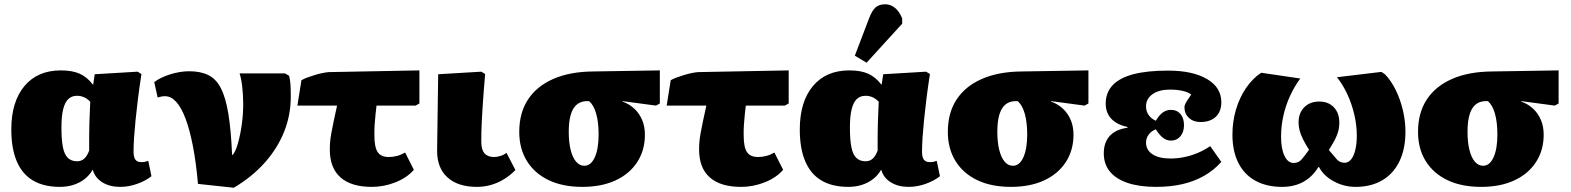

<svg xmlns="http://www.w3.org/2000/svg" viewBox="-20 -862 7365 900"><path d="M261 14Q185 14 134.5 -16Q84 -46 58.5 -106Q33 -166 33 -255Q33 -385 94.5 -458.5Q156 -532 265 -532Q319 -532 353.5 -516.5Q388 -501 415 -466H417L424 -514L625 -526L643 -515Q633 -450 626.5 -397.5Q620 -345 615.5 -300Q611 -255 608.5 -218Q606 -181 606 -149Q606 -133 610 -122.5Q614 -112 622 -107Q630 -102 643 -102Q652 -102 659.5 -103.5Q667 -105 675 -108L690 -36Q662 -14 622.5 0Q583 14 543 14Q494 14 459.5 -7.5Q425 -29 415 -66H414Q400 -41 377 -23Q354 -5 324.5 4.5Q295 14 261 14ZM341 -106Q361 -106 374.5 -118Q388 -130 398 -156Q398 -194 398 -225.5Q398 -257 399 -284Q400 -311 401 -336.5Q402 -362 403 -385Q390 -399 374.5 -406Q359 -413 341 -413Q316 -413 300 -397.5Q284 -382 276 -349.5Q268 -317 268 -264Q268 -206 275 -171.5Q282 -137 298.5 -121.5Q315 -106 341 -106Z M1076 18 908 0Q899 -102 884 -178.5Q869 -255 849.5 -306.5Q830 -358 806 -384.5Q782 -411 754 -411Q737 -411 719 -405L703 -477Q731 -499 777.5 -513.5Q824 -528 867 -528Q921 -528 957.5 -509.5Q994 -491 1016 -447.5Q1038 -404 1050.5 -328Q1063 -252 1068 -136H1071Q1084 -151 1095 -189Q1106 -227 1113 -276Q1120 -325 1120 -373Q1120 -417 1115.5 -455.5Q1111 -494 1103 -518H1316L1335 -507Q1340 -489 1341.5 -466.5Q1343 -444 1343 -408Q1343 -323 1312 -245Q1281 -167 1221.5 -100Q1162 -33 1076 18Z M1723 14Q1626 14 1576 -30.5Q1526 -75 1526 -161Q1526 -178 1527.5 -197Q1529 -216 1533.5 -240Q1538 -264 1544.5 -295.5Q1551 -327 1560 -367H1374L1393 -486Q1405 -493 1421.5 -499Q1438 -505 1456 -510.5Q1474 -516 1491 -519.5Q1508 -523 1521 -524L1946 -532V-377L1928 -367H1745Q1742 -344 1740.5 -328Q1739 -312 1738 -299.5Q1737 -287 1736 -275.5Q1735 -264 1735 -252.5Q1735 -241 1735 -227Q1735 -172 1750.5 -149Q1766 -126 1802 -126Q1822 -126 1841 -131Q1860 -136 1879 -147L1920 -66Q1888 -29 1834 -7.5Q1780 14 1723 14Z M2216 14Q2127 14 2078 -30Q2029 -74 2029 -154Q2029 -171 2029.5 -199.5Q2030 -228 2030.5 -264.5Q2031 -301 2031.5 -339Q2032 -377 2032.5 -412.5Q2033 -448 2033.5 -475Q2034 -502 2034 -514L2236 -526L2254 -515Q2250 -467 2247 -427.5Q2244 -388 2242 -356Q2240 -324 2238.5 -296Q2237 -268 2236.5 -244Q2236 -220 2236 -197Q2236 -161 2251 -143.5Q2266 -126 2296 -126Q2311 -126 2327.5 -131.5Q2344 -137 2354 -146L2396 -65Q2372 -40 2342.5 -22Q2313 -4 2281 5Q2249 14 2216 14Z M2710 14Q2618 14 2552 -17.5Q2486 -49 2450 -107Q2414 -165 2414 -244Q2414 -333 2455 -395.5Q2496 -458 2573.5 -492Q2651 -526 2760 -527L3073 -532V-377L3055 -367L2898 -388V-386Q2931 -374 2954.5 -351.5Q2978 -329 2990.5 -298.5Q3003 -268 3003 -231Q3003 -157 2966.5 -101.5Q2930 -46 2864.5 -16Q2799 14 2710 14ZM2719 -85Q2750 -85 2768 -124.5Q2786 -164 2786 -232Q2786 -289 2774.5 -329.5Q2763 -370 2741 -388H2733Q2689 -388 2667.5 -352.5Q2646 -317 2646 -244Q2646 -195 2655 -159Q2664 -123 2680.5 -104Q2697 -85 2719 -85Z M3454 14Q3357 14 3307 -30.5Q3257 -75 3257 -161Q3257 -178 3258.5 -197Q3260 -216 3264.5 -240Q3269 -264 3275.5 -295.5Q3282 -327 3291 -367H3105L3124 -486Q3136 -493 3152.5 -499Q3169 -505 3187 -510.5Q3205 -516 3222 -519.5Q3239 -523 3252 -524L3677 -532V-377L3659 -367H3476Q3473 -344 3471.5 -328Q3470 -312 3469 -299.5Q3468 -287 3467 -275.5Q3466 -264 3466 -252.5Q3466 -241 3466 -227Q3466 -172 3481.5 -149Q3497 -126 3533 -126Q3553 -126 3572 -131Q3591 -136 3610 -147L3651 -66Q3619 -29 3565 -7.5Q3511 14 3454 14Z M3957 14Q3881 14 3830.5 -16Q3780 -46 3754.5 -106Q3729 -166 3729 -255Q3729 -385 3790.5 -458.5Q3852 -532 3961 -532Q4015 -532 4049.5 -516.5Q4084 -501 4111 -466H4113L4120 -514L4321 -526L4339 -515Q4329 -450 4322.5 -397.5Q4316 -345 4311.5 -300Q4307 -255 4304.5 -218Q4302 -181 4302 -149Q4302 -133 4306 -122.5Q4310 -112 4318 -107Q4326 -102 4339 -102Q4348 -102 4355.5 -103.5Q4363 -105 4371 -108L4386 -36Q4358 -14 4318.5 0Q4279 14 4239 14Q4190 14 4155.5 -7.5Q4121 -29 4111 -66H4110Q4096 -41 4073 -23Q4050 -5 4020.5 4.5Q3991 14 3957 14ZM4037 -106Q4057 -106 4070.5 -118Q4084 -130 4094 -156Q4094 -194 4094 -225.5Q4094 -257 4095 -284Q4096 -311 4097 -336.5Q4098 -362 4099 -385Q4086 -399 4070.5 -406Q4055 -413 4037 -413Q4012 -413 3996 -397.5Q3980 -382 3972 -349.5Q3964 -317 3964 -264Q3964 -206 3971 -171.5Q3978 -137 3994.5 -121.5Q4011 -106 4037 -106ZM4042 -568 3987 -601 4053 -774Q4067 -812 4084 -827Q4101 -842 4129 -842Q4155 -842 4175.5 -825Q4196 -808 4209 -776V-751Z M4719 14Q4627 14 4561 -17.5Q4495 -49 4459 -107Q4423 -165 4423 -244Q4423 -333 4464 -395.5Q4505 -458 4582.5 -492Q4660 -526 4769 -527L5082 -532V-377L5064 -367L4907 -388V-386Q4940 -374 4963.5 -351.5Q4987 -329 4999.5 -298.5Q5012 -268 5012 -231Q5012 -157 4975.5 -101.5Q4939 -46 4873.5 -16Q4808 14 4719 14ZM4728 -85Q4759 -85 4777 -124.5Q4795 -164 4795 -232Q4795 -289 4783.5 -329.5Q4772 -370 4750 -388H4742Q4698 -388 4676.5 -352.5Q4655 -317 4655 -244Q4655 -195 4664 -159Q4673 -123 4689.5 -104Q4706 -85 4728 -85Z M5399 14Q5321 14 5266 -4.5Q5211 -23 5182.5 -58Q5154 -93 5154 -143Q5154 -195 5182.5 -225.5Q5211 -256 5265 -263V-267Q5216 -277 5189.5 -305Q5163 -333 5163 -376Q5163 -428 5195.5 -462.5Q5228 -497 5292.5 -514Q5357 -531 5455 -531Q5571 -531 5638 -491.5Q5705 -452 5705 -383Q5705 -339 5679 -314.5Q5653 -290 5607 -290Q5574 -290 5553 -309.5Q5532 -329 5532 -360Q5532 -365 5535.5 -373.5Q5539 -382 5546.5 -393Q5554 -404 5564 -419Q5549 -430 5523.5 -436Q5498 -442 5464 -442Q5413 -442 5382.5 -420.5Q5352 -399 5352 -363Q5352 -340 5364.5 -322.5Q5377 -305 5398 -296Q5414 -323 5431 -335Q5448 -347 5468 -347Q5497 -347 5513.5 -327.5Q5530 -308 5530 -275Q5530 -243 5513 -223Q5496 -203 5468 -203Q5448 -203 5430.5 -217Q5413 -231 5398 -256Q5377 -248 5364.5 -231Q5352 -214 5352 -194Q5352 -159 5382 -139Q5412 -119 5467 -119Q5499 -119 5531 -125.5Q5563 -132 5594 -145Q5625 -158 5653 -177L5705 -103Q5670 -64 5624.5 -38Q5579 -12 5523 1Q5467 14 5399 14Z M5990 14Q5917 14 5864.5 -15Q5812 -44 5784.5 -99Q5757 -154 5757 -231Q5757 -292 5773.5 -348Q5790 -404 5820.5 -449Q5851 -494 5892 -521L6075 -494Q6047 -456 6026.5 -411Q6006 -366 5995.5 -318Q5985 -270 5985 -221Q5985 -165 6001 -131.5Q6017 -98 6044 -98Q6067 -98 6082 -115.5Q6097 -133 6116 -160Q6099 -187 6088 -209Q6077 -231 6072 -250.5Q6067 -270 6067 -288Q6067 -332 6093.5 -359Q6120 -386 6164 -386Q6207 -386 6232.5 -359Q6258 -332 6258 -288Q6258 -276 6256.5 -264Q6255 -252 6251 -240Q6247 -228 6241 -215Q6235 -202 6227 -188.5Q6219 -175 6209 -159Q6231 -133 6245.5 -116Q6260 -99 6283 -99Q6300 -99 6313 -114.5Q6326 -130 6333 -159Q6340 -188 6340 -227Q6340 -274 6328.5 -324Q6317 -374 6296 -419.5Q6275 -465 6247 -500L6455 -525L6472 -514Q6501 -484 6522.5 -440Q6544 -396 6556 -345.5Q6568 -295 6568 -245Q6568 -164 6540 -106Q6512 -48 6459.5 -17Q6407 14 6334 14Q6280 14 6232 -12Q6184 -38 6163 -79H6160Q6141 -48 6116 -27.5Q6091 -7 6059.5 3.5Q6028 14 5990 14Z M6923 14Q6831 14 6765 -17.5Q6699 -49 6663 -107Q6627 -165 6627 -244Q6627 -333 6668 -395.5Q6709 -458 6786.5 -492Q6864 -526 6973 -527L7286 -532V-377L7268 -367L7111 -388V-386Q7144 -374 7167.5 -351.5Q7191 -329 7203.5 -298.5Q7216 -268 7216 -231Q7216 -157 7179.5 -101.5Q7143 -46 7077.5 -16Q7012 14 6923 14ZM6932 -85Q6963 -85 6981 -124.5Q6999 -164 6999 -232Q6999 -289 6987.5 -329.5Q6976 -370 6954 -388H6946Q6902 -388 6880.5 -352.5Q6859 -317 6859 -244Q6859 -195 6868 -159Q6877 -123 6893.5 -104Q6910 -85 6932 -85Z"/></svg>

Font: Literata 18pt Black
Style: Regular
Weight: 900
Designer: Latin by Veronika Burian and Jose Scaglione. Greek by Irene Vlachou. Cyrillic by Vera Evstafieva.
Foundry: TypeTogether
Version: Version 3.103;gftools[0.9.29]